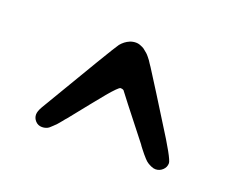

<svg xmlns="http://www.w3.org/2000/svg" viewBox="-57 -806 536 437"><g transform="rotate(20 211.5 -588.0)"><path d="M73.2 -461.9Q63.5 -461.9 57.1 -468.8Q50.8 -475.6 50.8 -484.4Q50.8 -492.2 57.6 -503.9Q165 -685.5 173.8 -697.3Q182.6 -708 194.3 -712.9Q201.2 -715.8 209 -715.8Q213.9 -715.8 217.8 -714.4Q221.7 -712.9 225.1 -711.4Q228.5 -710 232.4 -706.5Q236.3 -703.1 238.8 -701.2Q241.2 -699.2 245.1 -694.3Q249 -689.5 250 -688Q251 -686.5 254.4 -681.2Q257.8 -675.8 258.8 -674.8Q290 -626 328.1 -564.5Q373 -494.1 373 -483.4Q373 -473.6 365.7 -466.8Q358.4 -460 348.6 -460Q343.8 -460 338.4 -462.4Q333 -464.8 329.1 -467.3Q325.2 -469.7 320.3 -475.1Q315.4 -480.5 313 -483.4Q310.5 -486.3 305.2 -493.2Q299.8 -500 298.8 -502Q219.7 -602.5 218.8 -604.5Q215.8 -606.4 211.9 -606.4H210.9Q206.1 -605.5 184.6 -580.1Q178.7 -572.3 159.2 -548.8Q135.7 -519.5 120.1 -500Q117.2 -497.1 112.3 -490.7Q107.4 -484.4 104.5 -481.4Q101.6 -478.5 97.2 -474.1Q92.8 -469.7 89.8 -467.3Q86.9 -464.8 82.5 -463.4Q78.1 -461.9 73.2 -461.9Z"/></g></svg>

Font: Goudy Bookletter 1911
Style: Regular
Weight: 400
Version: Version 2010.07.03